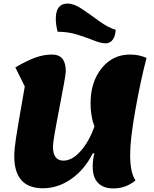

<svg xmlns="http://www.w3.org/2000/svg" viewBox="-20 -1031 862 1077"><path d="M573 -788Q546 -788 506.5 -804Q467 -820 414.5 -836.5Q362 -853 303 -853Q293 -893 293 -926Q293 -1011 359 -1011Q395 -1011 439.5 -981Q484 -951 535 -913.5Q586 -876 629 -864Q627 -828 612 -808Q597 -788 573 -788ZM616 26Q560 26 530 -5Q500 -36 500 -95Q500 -140 510 -171L500 -170Q454 -79 379.5 -27Q305 25 221 25Q60 25 60 -155Q60 -193 70 -258.5Q80 -324 119 -546L66 -653Q135 -693 181 -709Q227 -725 272 -725Q349 -725 349 -632Q349 -608 313 -424Q277 -240 277 -209Q277 -130 336 -130Q384 -130 431 -182Q478 -234 510 -321Q488 -378 488 -451Q488 -571 550 -648Q612 -725 709 -725Q761 -725 802 -706Q769 -581 739.5 -415.5Q710 -250 710 -164Q710 -62 740 -19Q686 26 616 26Z"/></svg>

Font: Lemonada
Style: Bold
Weight: 700
Designer: Mohamed Gaber (Arabic), Eduardo Tunni (Latin)
Foundry: Kief Type Foundry
Version: Version 4.004